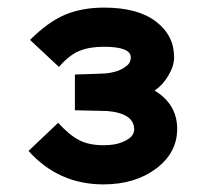

<svg xmlns="http://www.w3.org/2000/svg" viewBox="-20 -840 541 505"><path d="M446 -501Q446 -438 390.5 -396.5Q335 -355 252 -355Q134 -355 55 -443L133 -517Q163 -484 189 -471Q215 -458 252 -458Q283 -458 302.5 -466.5Q322 -475 327.5 -483.5Q333 -492 333 -499Q333 -542 262 -548L177 -550V-644Q245 -646 259 -647Q286 -650 301.5 -659Q317 -668 320.5 -675Q324 -682 324 -689Q324 -717 253 -717Q215 -717 188.5 -706Q162 -695 135 -664L59 -735Q106 -782 150.5 -801Q195 -820 254 -820Q342 -820 390 -783.5Q438 -747 438 -689Q438 -667 423 -641.5Q408 -616 387 -602L388 -601Q446 -565 446 -501Z"/></svg>

Font: Sinkin Sans 700 Bold
Style: Bold
Weight: 700
Designer: Keith Bates
Foundry: K-Type
Version: Sinkin Sans (version 1.0)  by Keith Bates   •   © 2014   www